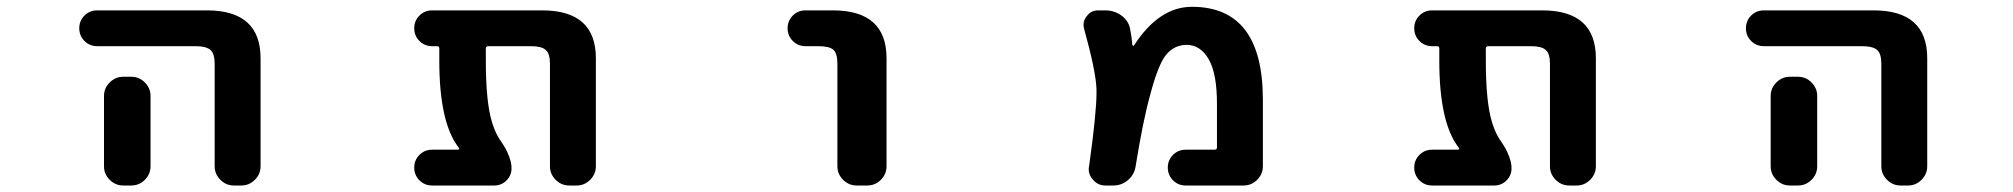

<svg xmlns="http://www.w3.org/2000/svg" viewBox="-20 -577 6040 576"><path d="M271.5 -438.5Q249 -438.5 233.4 -454.1Q217.8 -469.7 217.8 -492.2Q217.8 -514.6 233.4 -530.3Q249 -545.9 271.5 -545.9H600.6Q761.7 -545.9 761.7 -402.3V-78.1Q761.7 -54.7 744.6 -37.6Q727.5 -20.5 704.1 -20.5H681.6Q658.2 -20.5 641.1 -37.6Q624 -54.7 624 -78.1V-385.7Q624 -416 611.3 -427.2Q598.6 -438.5 565.4 -438.5ZM374 -346.7Q397.5 -346.7 414.6 -329.6Q431.6 -312.5 431.6 -289.1V-155.3V-78.1Q431.6 -54.7 414.6 -37.6Q397.5 -20.5 374 -20.5H349.6Q326.2 -20.5 309.1 -37.6Q292 -54.7 292 -78.1V-155.3V-289.1Q292 -312.5 309.1 -329.6Q326.2 -346.7 349.6 -346.7Z M1767.6 -78.1Q1767.6 -54.7 1750.5 -37.6Q1733.4 -20.5 1710 -20.5H1687.5Q1664.1 -20.5 1647 -37.6Q1629.9 -54.7 1629.9 -78.1V-385.7Q1629.9 -416 1617.2 -427.2Q1604.5 -438.5 1572.3 -438.5H1445.3Q1437.5 -438.5 1437.5 -431.6V-394.5Q1437.5 -270.5 1456.1 -210Q1464.8 -181.6 1477.5 -161.1Q1490.2 -142.6 1496.1 -132.3Q1502 -122.1 1508.3 -105Q1514.6 -87.9 1514.6 -72.3Q1514.6 -50.8 1499.5 -35.6Q1484.4 -20.5 1462.9 -20.5H1276.4Q1253.9 -20.5 1238.3 -36.1Q1222.7 -51.8 1222.7 -74.2Q1222.7 -96.7 1238.3 -112.3Q1253.9 -127.9 1276.4 -127.9H1353.5Q1356.4 -127.9 1357.4 -129.9Q1358.4 -131.8 1356.4 -133.8Q1297.9 -208 1297.9 -394.5V-431.6Q1297.9 -438.5 1291 -438.5H1276.4Q1253.9 -438.5 1238.3 -454.1Q1222.7 -469.7 1222.7 -492.2Q1222.7 -514.6 1238.3 -530.3Q1253.9 -545.9 1276.4 -545.9H1606.4Q1767.6 -545.9 1767.6 -402.3Z M2396.5 -438.5Q2374 -438.5 2358.4 -454.1Q2342.8 -469.7 2342.8 -492.2Q2342.8 -514.6 2358.4 -530.3Q2374 -545.9 2396.5 -545.9H2478.5Q2639.6 -545.9 2639.6 -402.3V-78.1Q2639.6 -54.7 2622.6 -37.6Q2605.5 -20.5 2582 -20.5H2549.8Q2526.4 -20.5 2509.3 -37.6Q2492.2 -54.7 2492.2 -78.1V-385.7Q2492.2 -417 2480 -427.7Q2467.8 -438.5 2434.6 -438.5Z M3377 -442.4Q3377.9 -440.4 3379.4 -439.9Q3380.9 -439.5 3381.8 -440.4Q3457 -556.6 3555.7 -556.6Q3768.6 -556.6 3768.6 -278.3V-78.1Q3768.6 -54.7 3751.5 -37.6Q3734.4 -20.5 3710.9 -20.5H3537.1Q3514.6 -20.5 3499 -36.1Q3483.4 -51.8 3483.4 -74.2Q3483.4 -96.7 3499 -112.3Q3514.6 -127.9 3537.1 -127.9H3624Q3630.9 -127.9 3630.9 -134.8V-265.6Q3630.9 -356.4 3606 -399.4Q3581.1 -442.4 3540 -442.4Q3503.9 -442.4 3479.5 -414.1Q3455.1 -385.7 3430.7 -293Q3409.2 -216.8 3386.7 -77.1Q3382.8 -52.7 3363.8 -36.6Q3344.7 -20.5 3320.3 -20.5H3295.9Q3273.4 -20.5 3258.8 -38.1Q3246.1 -51.8 3246.1 -69.3Q3246.1 -73.2 3247.1 -77.1Q3269.5 -237.3 3269.5 -298.8Q3269.5 -304.7 3269.5 -309.6Q3267.6 -363.3 3232.4 -490.2Q3230.5 -497.1 3230.5 -502.9Q3230.5 -516.6 3240.2 -528.3Q3252.9 -545.9 3274.4 -545.9H3295.9Q3322.3 -545.9 3343.8 -530.8Q3365.2 -515.6 3370.1 -491.2Q3375 -467.8 3377 -442.4Z M4767.6 -78.1Q4767.6 -54.7 4750.5 -37.6Q4733.4 -20.5 4710 -20.5H4687.5Q4664.1 -20.5 4647 -37.6Q4629.9 -54.7 4629.9 -78.1V-385.7Q4629.9 -416 4617.2 -427.2Q4604.5 -438.5 4572.3 -438.5H4445.3Q4437.5 -438.5 4437.5 -431.6V-394.5Q4437.5 -270.5 4456.1 -210Q4464.8 -181.6 4477.5 -161.1Q4490.2 -142.6 4496.1 -132.3Q4502 -122.1 4508.3 -105Q4514.6 -87.9 4514.6 -72.3Q4514.6 -50.8 4499.5 -35.6Q4484.4 -20.5 4462.9 -20.5H4276.4Q4253.9 -20.5 4238.3 -36.1Q4222.7 -51.8 4222.7 -74.2Q4222.7 -96.7 4238.3 -112.3Q4253.9 -127.9 4276.4 -127.9H4353.5Q4356.4 -127.9 4357.4 -129.9Q4358.4 -131.8 4356.4 -133.8Q4297.9 -208 4297.9 -394.5V-431.6Q4297.9 -438.5 4291 -438.5H4276.4Q4253.9 -438.5 4238.3 -454.1Q4222.7 -469.7 4222.7 -492.2Q4222.7 -514.6 4238.3 -530.3Q4253.9 -545.9 4276.4 -545.9H4606.4Q4767.6 -545.9 4767.6 -402.3Z M5271.5 -438.5Q5249 -438.5 5233.4 -454.1Q5217.8 -469.7 5217.8 -492.2Q5217.8 -514.6 5233.4 -530.3Q5249 -545.9 5271.5 -545.9H5600.6Q5761.7 -545.9 5761.7 -402.3V-78.1Q5761.7 -54.7 5744.6 -37.6Q5727.5 -20.5 5704.1 -20.5H5681.6Q5658.2 -20.5 5641.1 -37.6Q5624 -54.7 5624 -78.1V-385.7Q5624 -416 5611.3 -427.2Q5598.6 -438.5 5565.4 -438.5ZM5374 -346.7Q5397.5 -346.7 5414.6 -329.6Q5431.6 -312.5 5431.6 -289.1V-155.3V-78.1Q5431.6 -54.7 5414.6 -37.6Q5397.5 -20.5 5374 -20.5H5349.6Q5326.2 -20.5 5309.1 -37.6Q5292 -54.7 5292 -78.1V-155.3V-289.1Q5292 -312.5 5309.1 -329.6Q5326.2 -346.7 5349.6 -346.7Z"/></svg>

Font: Gen Jyuu Gothic Monospace Bold
Style: Bold
Weight: 700
Designer: [Source Han Sans]
Ryoko NISHIZUKA  (kana & ideographs); Paul D. Hunt (Latin, Greek & Cyrillic); Wenlong ZHANG  (bopomofo
Version: Version 1.002.20150607